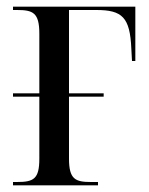

<svg xmlns="http://www.w3.org/2000/svg" viewBox="-20 -556 446 576"><path d="M19 0H274V-10H253C206 -10 187 -18 187 -80V-266H291V-276H187V-526H269C347 -526 370 -504 374 -410L376 -373H386V-536H19V-526H31C79 -526 98 -518 98 -455V-276H19V-266H98V-80C98 -19 81 -10 31 -10H19Z"/></svg>

Font: Noto Serif Display Condensed
Style: Regular
Weight: 400
Width: 3
Designer: Monotype Design Team
Foundry: Monotype Imaging Inc.
Version: Version 2.009